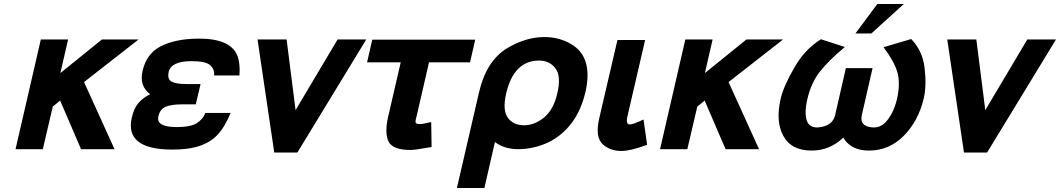

<svg xmlns="http://www.w3.org/2000/svg" viewBox="-20 -741 5322 964"><path d="M555 8H387L282 -236L245 -206L195 8H58L185 -543H322L283 -374L492 -543H676L402 -329Z M892 -217Q841 -217 812 -205Q783 -193 775 -156Q763 -103 867 -103Q936 -103 967 -122Q999 -142 1011 -174H1138Q1109 -103 1070.5 -62.5Q1032 -22 968 -4Q919 10 844 10Q725 10 674 -30.5Q623 -71 642 -151Q652 -196 674 -222.5Q696 -249 734 -268Q678 -309 696 -386Q716 -472 786 -508Q860 -546 972 -547H981Q1164 -547 1180 -430Q1185 -400 1182 -362H1055Q1058 -394 1035 -414Q1012 -434 943 -434Q839 -434 827 -380Q819 -343 842 -331Q865 -319 916 -319H987L963 -217Z M1819 -543 1473 25H1357L1273 -543H1419L1464 -188L1675 -543Z M2073 -163Q2065 -136 2066.5 -127Q2068 -118 2088 -118Q2101 -118 2145 -128L2147 -3Q2064 12 2042 12Q1952 12 1931 -30Q1910 -73 1929 -156L1992 -428H1823L1849 -542H2366L2340 -428H2134Z M2919 -277Q2892 -163 2823.5 -92Q2755 -21 2655 0Q2617 8 2584 8Q2511 8 2465 -28L2412 203H2274L2385 -277Q2422 -437 2528 -500Q2621 -555 2714 -555Q2787 -555 2847 -520Q2960 -454 2919 -277ZM2521 -270Q2502 -185 2531 -148Q2559 -112 2612 -112Q2662 -112 2709 -149Q2759 -188 2778 -272Q2799 -360 2768 -399Q2738 -437 2687 -437Q2559 -437 2521 -270Z M3131 -160Q3120 -116 3142 -116Q3158 -116 3211 -141L3229 -14Q3146 17 3100 17Q3045 17 3008 -15Q2967 -51 2988 -144L3080 -540H3219Z M3791 8H3623L3518 -236L3481 -206L3431 8H3294L3421 -543H3558L3519 -374L3728 -543H3912L3638 -329Z M4307 -163Q4294 -104 4366 -101Q4400 -101 4425 -126Q4465 -168 4483 -241Q4502 -323 4485 -380Q4469 -434 4416 -504L4555 -545Q4612 -486 4622 -402Q4633 -312 4618 -247Q4591 -133 4517.5 -59Q4444 15 4343 15Q4252 15 4214 -50Q4146 15 4055 15Q3953 15 3913 -58.5Q3873 -132 3900 -247Q3915 -310 3969 -403Q4022 -495 4102 -544L4222 -505Q4141 -438 4097 -382Q4052 -325 4033 -241Q4019 -182 4029 -142Q4039 -101 4083 -101Q4160 -106 4173 -163L4227 -399H4361ZM4385 -721H4518L4355 -573H4275Z M5282 -543 4936 25H4820L4736 -543H4882L4927 -188L5138 -543Z"/></svg>

Font: Miedinger
Style: Bold-Italic
Weight: 700
Italic angle: -13°
Version: Version 001.000